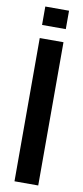

<svg xmlns="http://www.w3.org/2000/svg" viewBox="-96 -749 401 924"><g transform="rotate(10 105.0 -287.0)"><path d="M47 140V-560H163V140ZM47 -624V-714H163V-624Z"/></g></svg>

Font: Tektur SemiCondensed Medium
Style: Regular
Weight: 500
Width: 4
Designer: Adam Jagosz
Foundry: Adam Jagosz
Version: Version 1.005;gftools[0.9.30]